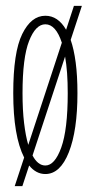

<svg xmlns="http://www.w3.org/2000/svg" viewBox="-20 -580 328 652"><path d="M30 52 62 -45Q25 -118 25 -263.5Q25 -402.5 55.5 -464.5Q86 -526.5 134 -526.5Q177 -526.5 204.5 -479L231 -560H258L220 -444.5Q231 -413 237 -368Q243 -323 243 -263.5Q243 -137 213.8 -63Q184.5 11 134 11Q102.5 11 79 -18L56 52ZM56.5 -263.5Q56.5 -206 61.8 -162.2Q67 -118.5 76 -88L190 -435Q169.5 -497.5 134 -497.5Q101 -497.5 78.8 -441Q56.5 -384.5 56.5 -263.5ZM134 -18Q166 -18 188 -79Q210 -140 210 -263.5Q210 -300.5 207.8 -331.8Q205.5 -363 201 -388L90.5 -52Q108.5 -18 134 -18Z"/></svg>

Font: Imbue 10pt Thin
Style: Regular
Weight: 100
Designer: Tyler Finck
Foundry: Etcetera Type Company
Version: Version 1.102; ttfautohint (v1.8.3)